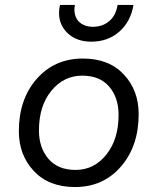

<svg xmlns="http://www.w3.org/2000/svg" viewBox="-20 -745 635 774"><path d="M518 -725Q507 -658 461 -617.5Q415 -577 348 -577Q290 -577 254 -610Q218 -643 218 -693Q218 -710 222 -725H282Q280 -713 280 -707Q280 -674 300.5 -655.5Q321 -637 355 -637Q393 -637 420 -659.5Q447 -682 454 -725ZM282 9Q177 9 116.5 -55.5Q56 -120 56 -216Q56 -345 128 -427Q200 -509 314 -509Q419 -509 479 -445Q539 -381 539 -285Q539 -156 467.5 -73.5Q396 9 282 9ZM285 -60Q359 -60 408.5 -121.5Q458 -183 458 -282Q458 -351 420.5 -395.5Q383 -440 311 -440Q237 -440 187 -379Q137 -318 137 -219Q137 -150 175 -105Q213 -60 285 -60Z"/></svg>

Font: Elaine Sans
Style: Italic
Weight: 400
Italic angle: -13°
Designer: Wei Huang
Foundry: Wei Huang
Version: Version 2.001;December 24, 2019;FontCreator 12.0.0.2547 64-b